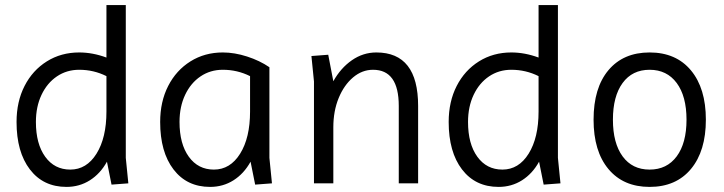

<svg xmlns="http://www.w3.org/2000/svg" viewBox="-20 -720 2842 754"><path d="M241 14Q150 14 97.5 -54.5Q45 -123 45 -241Q45 -321 76.5 -382.5Q108 -444 164 -479Q220 -514 291 -514Q344 -514 398 -494V-700H474V-100L484 0L418 5L400 -85Q374 -38 333 -12Q292 14 241 14ZM256 -54Q320 -54 359 -116.5Q398 -179 398 -282V-421Q348 -446 291 -446Q242 -446 203.5 -420Q165 -394 143 -347.5Q121 -301 121 -241Q121 -155 157.5 -104.5Q194 -54 256 -54Z M805 14Q714 14 661.5 -54.5Q609 -123 609 -241Q609 -321 640.5 -382.5Q672 -444 728 -479Q784 -514 855 -514Q901 -514 950.5 -498Q1000 -482 1038 -456V-100L1048 0L982 5L964 -85Q938 -38 897 -12Q856 14 805 14ZM820 -54Q884 -54 923 -116.5Q962 -179 962 -282V-421Q912 -446 855 -446Q806 -446 767.5 -420Q729 -394 707 -347.5Q685 -301 685 -241Q685 -155 721.5 -104.5Q758 -54 820 -54Z M1213 0V-400L1203 -500L1269 -505L1289 -401Q1318 -453 1362 -483.5Q1406 -514 1458 -514Q1622 -514 1622 -304V0H1546V-304Q1546 -446 1445 -446Q1402 -446 1366.5 -416Q1331 -386 1310 -335Q1289 -284 1289 -220V0Z M1938 14Q1847 14 1794.5 -54.5Q1742 -123 1742 -241Q1742 -321 1773.5 -382.5Q1805 -444 1861 -479Q1917 -514 1988 -514Q2041 -514 2095 -494V-700H2171V-100L2181 0L2115 5L2097 -85Q2071 -38 2030 -12Q1989 14 1938 14ZM1953 -54Q2017 -54 2056 -116.5Q2095 -179 2095 -282V-421Q2045 -446 1988 -446Q1939 -446 1900.5 -420Q1862 -394 1840 -347.5Q1818 -301 1818 -241Q1818 -155 1854.5 -104.5Q1891 -54 1953 -54Z M2531 14Q2428 14 2369.5 -56Q2311 -126 2311 -250Q2311 -375 2369.5 -444.5Q2428 -514 2531 -514Q2635 -514 2693.5 -443.5Q2752 -373 2752 -250Q2752 -127 2693.5 -56.5Q2635 14 2531 14ZM2531 -54Q2599 -54 2637.5 -106Q2676 -158 2676 -250Q2676 -342 2637.5 -394Q2599 -446 2531 -446Q2463 -446 2425 -394Q2387 -342 2387 -250Q2387 -158 2425 -106Q2463 -54 2531 -54Z"/></svg>

Font: Imprima
Style: Regular
Weight: 400
Designer: Eduardo Tunni
Foundry: Eduardo Tunni
Version: Version 1.002; ttfautohint (v1.8.4.7-5d5b);gftools[0.9.23]